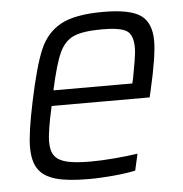

<svg xmlns="http://www.w3.org/2000/svg" viewBox="-44 -560 583 611"><g transform="rotate(-5 248.0 -255.0)"><path d="M38 -109Q38 -155 59 -254Q82 -364 104 -416Q126 -468 171.5 -493Q217 -518 307 -518Q393 -518 427 -494Q461 -470 461 -412Q461 -363 436 -255L431 -234H118Q100 -154 100 -121Q100 -91 112 -75.5Q124 -60 151 -53.5Q178 -47 227 -47Q260 -47 302 -50.5Q344 -54 377 -59L365 -6Q339 0 296.5 4Q254 8 215 8Q148 8 110 -3Q72 -14 55 -39Q38 -64 38 -109ZM380 -283 384 -300Q389 -327 393.5 -353.5Q398 -380 398 -396Q398 -438 376.5 -450.5Q355 -463 300 -463Q238 -463 208.5 -450Q179 -437 162.5 -401.5Q146 -366 128 -283Z"/></g></svg>

Font: Saira Semi Condensed Light
Style: Italic
Weight: 300
Width: 4
Italic angle: -12°
Designer: Hector Gatti with collaboration of the Omnibus-Type team
Foundry: Omnibus-Type
Version: Version 1.001; ttfautohint (v1.8)